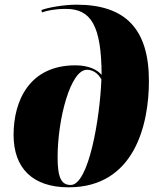

<svg xmlns="http://www.w3.org/2000/svg" viewBox="-20 -790 693 820"><path d="M273 10C555 10 616 -259 616 -444C616 -666 516 -770 307 -770C251 -770 181 -757 157 -747L159 -737C179 -744 212 -752 262 -752C369 -752 413 -680 414 -470C396 -492 359 -511 302 -511C105 -511 38 -359 38 -214C38 -73 118 10 273 10ZM282 0C243 0 226 -29 226 -118C226 -282 281 -492 351 -492C376 -492 398 -478 413 -451C407 -286 359 0 282 0Z"/></svg>

Font: Noto Serif Display Black
Style: Italic
Weight: 900
Italic angle: -12°
Designer: Monotype Design Team
Foundry: Monotype Imaging Inc.
Version: Version 2.009